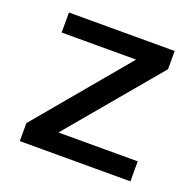

<svg xmlns="http://www.w3.org/2000/svg" viewBox="-96 -604 714 703"><g transform="rotate(20 261.0 -252.0)"><path d="M172 -78H481V0H50V-70L348 -426H58V-504H470V-433Z"/></g></svg>

Font: Muli SemiBold
Style: Regular
Weight: 600
Designer: Vernon Adams
Foundry: Vernon Adams
Version: Version 2.000